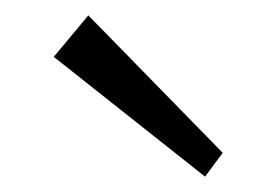

<svg xmlns="http://www.w3.org/2000/svg" viewBox="-20 -986 360 250"><path d="M50 -912 247 -756 270 -787 95 -966Z"/></svg>

Font: Sprat Condensed Black
Style: Regular
Weight: 900
Designer: Ethan Nakache
Foundry: Collletttivo
Version: Version 2.000;Glyphs 3.2 (3217)